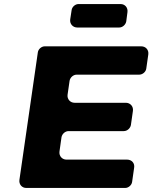

<svg xmlns="http://www.w3.org/2000/svg" viewBox="-20 -929 753 949"><path d="M604 -823 610 -869C613 -891 598 -909 576 -909H368C352 -909 336 -895 334 -879L327 -833C324 -811 340 -793 362 -793H569C586 -793 601 -807 604 -823ZM703 -590 713 -660C716 -682 701 -700 678 -700H201C185 -700 169 -686 167 -670L76 -40C73 -18 88 0 110 0H599C615 0 631 -14 633 -30L643 -100C647 -122 631 -140 609 -140H309C287 -140 271 -158 274 -180L284 -251C287 -267 302 -281 319 -281H592C609 -281 624 -295 627 -311L637 -381C640 -403 624 -421 602 -421H349C327 -421 311 -439 314 -461L324 -530C327 -546 342 -560 359 -560H668C685 -560 701 -574 703 -590Z"/></svg>

Font: Trueno
Style: RoundBdIt
Weight: 700
Designer: Julieta Ulanovsky, Jasper
Foundry: Julieta Ulanovsky, Cannot Into Space Fonts
Version: Version 3.001